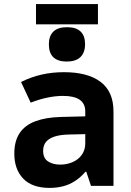

<svg xmlns="http://www.w3.org/2000/svg" viewBox="-20 -909 640 939"><path d="M223 10Q137 10 93.5 -35.5Q50 -81 50 -158Q50 -219 76 -258Q102 -297 153 -316Q204 -335 277 -337L397 -340V-364Q397 -402 370 -421Q343 -440 288 -440Q253 -440 213.5 -432Q174 -424 130 -407L83 -508Q130 -532 182.5 -544Q235 -556 293 -556Q409 -556 472 -508.5Q535 -461 535 -364V0H425L402 -69H398Q373 -40 345 -22.5Q317 -5 286.5 2.5Q256 10 223 10ZM274 -104Q308 -104 336 -116.5Q364 -129 380.5 -152.5Q397 -176 397 -208V-253L314 -251Q274 -250 246.5 -241Q219 -232 205 -215Q191 -198 191 -171Q191 -135 215 -119.5Q239 -104 274 -104ZM306 -608Q263 -608 241 -629Q219 -650 219 -692Q219 -733 241 -754.5Q263 -776 308 -776Q352 -776 374 -755Q396 -734 396 -693Q396 -652 373.5 -630Q351 -608 306 -608ZM156 -790V-889H459V-790Z"/></svg>

Font: Noto Sans Mono
Style: Bold
Weight: 700
Designer: Monotype Design Team
Foundry: Monotype Imaging Inc.
Version: Version 2.014